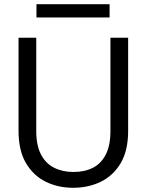

<svg xmlns="http://www.w3.org/2000/svg" viewBox="-20 -879 696 911"><path d="M327 12Q255 12 196.5 -17Q138 -46 103 -105.5Q68 -165 68 -258V-700H152V-257Q152 -189 174.5 -146Q197 -103 237 -83Q277 -63 329 -63Q382 -63 421 -83Q460 -103 482 -146Q504 -189 504 -257V-700H588V-258Q588 -165 553 -105.5Q518 -46 459 -17Q400 12 327 12ZM153 -796V-859H500V-796Z"/></svg>

Font: DM Sans 24pt
Style: Regular
Weight: 400
Designer: Colophon Foundry, Jonny Pinhorn
Foundry: Colophon Foundry
Version: Version 4.004;gftools[0.9.30]